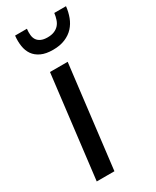

<svg xmlns="http://www.w3.org/2000/svg" viewBox="-186 -769 669 823"><g transform="rotate(-30 148.0 -358.0)"><path d="M34.5 0ZM183 -506.5 122 0H34.5L95.5 -506.5ZM155 -582Q120 -582 97 -592.8Q74 -603.5 61.2 -621.8Q48.5 -640 44.8 -664.5Q41 -689 44 -716.5H102.5Q100.5 -700 102 -685.8Q103.5 -671.5 110.2 -661.5Q117 -651.5 129.5 -645.8Q142 -640 161.5 -640Q181 -640 194.8 -645.8Q208.5 -651.5 217.5 -661.5Q226.5 -671.5 231.2 -685.8Q236 -700 238 -716.5H296Q293 -689 283.8 -664.5Q274.5 -640 257.8 -621.8Q241 -603.5 215.5 -592.8Q190 -582 155 -582Z"/></g></svg>

Font: Lato
Style: Italic
Weight: 400
Italic angle: -7°
Designer: Lukasz Dziedzic
Foundry: tyPoland Lukasz Dziedzic
Version: Version 2.007; 2014-02-27